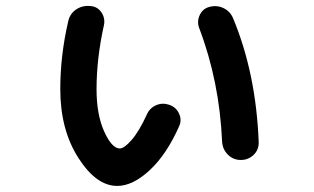

<svg xmlns="http://www.w3.org/2000/svg" viewBox="-20 -568 1040 636"><path d="M715.8 -97.7Q707 -298.8 639.6 -475.6Q631.8 -497.1 641.6 -518.1Q651.4 -539.1 672.9 -544.9Q697.3 -551.8 719.7 -541.5Q742.2 -531.2 752 -507.8Q828.1 -325.2 836.9 -97.7Q837.9 -72.3 820.3 -55.2Q802.7 -38.1 777.8 -38.1Q752.9 -38.1 735.4 -55.2Q717.8 -72.3 715.8 -97.7ZM368.2 47.9Q298.8 47.9 239.3 -45.4Q179.7 -138.7 179.7 -272.5Q179.7 -384.8 206.1 -498Q211.9 -523.4 232.9 -537.1Q253.9 -550.8 280.3 -547.9Q303.7 -545.9 316.4 -526.4Q329.1 -506.8 324.2 -484.4Q299.8 -374 299.8 -272.5Q299.8 -188.5 325.2 -132.3Q350.6 -76.2 377 -76.2Q391.6 -76.2 416.5 -105Q441.4 -133.8 466.8 -189.5Q476.6 -210.9 497.6 -219.7Q518.6 -228.5 541 -220.7Q563.5 -212.9 573.2 -191.4Q583 -169.9 573.2 -149.4Q532.2 -56.6 476.1 -4.4Q419.9 47.9 368.2 47.9Z"/></svg>

Font: Rounded-X Mgen+ 1mn bold
Style: Bold
Weight: 700
Designer: [Source Han Sans]
Ryoko NISHIZUKA  (kana & ideographs); Paul D. Hunt (Latin, Greek & Cyrillic); Wenlong ZHANG  (bopomofo
Version: Version 1.059.20150602